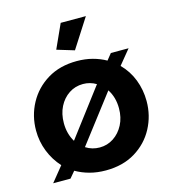

<svg xmlns="http://www.w3.org/2000/svg" viewBox="-110 -820 826 921"><g transform="rotate(-15 303.0 -360.0)"><path d="M42 4 102 -70Q67 -108 47.5 -157.5Q28 -207 28 -261Q28 -334 61.5 -396Q95 -458 156.5 -495.5Q218 -533 303 -533Q344 -533 380 -523.5Q416 -514 446 -497L471 -528H559L500 -456Q538 -418 557.5 -367.5Q577 -317 577 -261Q577 -189 544 -127Q511 -65 449.5 -27.5Q388 10 303 10Q260 10 223 0Q186 -10 155 -28L128 4ZM166 -261Q166 -208 191 -167L368 -401Q338 -419 303 -419Q264 -419 233 -398.5Q202 -378 184 -342.5Q166 -307 166 -261ZM303 -104Q341 -104 372 -124.5Q403 -145 421.5 -180.5Q440 -216 440 -262Q440 -317 413 -358L234 -124Q265 -104 303 -104ZM308 -585 222 -611 276 -730H401Z"/></g></svg>

Font: Raleway
Style: Bold
Weight: 700
Designer: Matt McInerney, Pablo Impallari, Rodrigo Fuenzalida
Foundry: Matt McInerney, Pablo Impallari, Rodrigo Fuenzalida
Version: Version 4.026